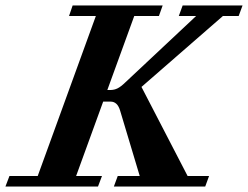

<svg xmlns="http://www.w3.org/2000/svg" viewBox="-79 -683 908 703"><path d="M-59.1 0 -44.4 -38.6H59.1L272 -624.5H173.8L187 -663.1H516.6L502.9 -624.5H412.6L314 -353.5H325.2Q339.4 -353.5 351.6 -359.6Q363.8 -365.7 379.4 -380.9L639.2 -624.5H575.7L589.8 -663.1H809.1L794.9 -624.5H737.3L439 -364.7L607.9 -38.6H686.5L672.4 0H337.9L352.1 -38.6H432.6L360.4 -279.3Q350.6 -311 325.7 -311H298.8L199.7 -38.6H294.4L279.8 0Z"/></svg>

Font: Elstob 8pt
Style: Bold Italic
Weight: 700
Italic angle: -20°
Designer: Peter S. Baker
Version: Version 1.015